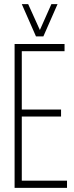

<svg xmlns="http://www.w3.org/2000/svg" viewBox="-20 -914 361 934"><path d="M51 0V-700H294V-665H86V-381H277V-347H86V-35H306V0ZM260 -894 191 -737H155L86 -894H117L174 -768L230 -894Z"/></svg>

Font: Georama Condensed ExtraLight
Style: Regular
Weight: 200
Width: 3
Designer: Jean-Baptiste Levee
Foundry: Production Type
Version: Version 1.000